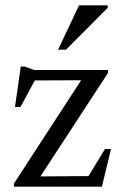

<svg xmlns="http://www.w3.org/2000/svg" viewBox="-20 -697 456 717"><path d="M32 0V-11.5L295.5 -416.5L317.5 -397.5L76 -396.5L124 -422.5L56.5 -297.5H36L57.5 -448.5H72.5L107.5 -435.5H383V-424L118 -18.5L101 -38L323.5 -39.5L296 -15.5L372 -140.5H394.5L360.5 0ZM197 -511.5 275 -677H382V-667.5L226.5 -511.5Z"/></svg>

Font: Newsreader 24pt
Style: Regular
Weight: 400
Designer: Hugues Gentile
Foundry: Production Type
Version: Version 1.003